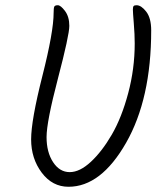

<svg xmlns="http://www.w3.org/2000/svg" viewBox="-20 -724 639 734"><path d="M495 -558Q495 -592 491.5 -634.5Q488 -677 488 -687.5Q488 -698 491 -701Q494 -704 502 -704Q520 -704 539 -679.5Q558 -655 558 -608Q558 -346 462 -178Q366 -10 242 -10Q180 -10 139.5 -64Q99 -118 99 -191Q99 -264 142 -433.5Q185 -603 185 -675Q185 -693 187.5 -698.5Q190 -704 201 -704Q212 -704 228.5 -682Q245 -660 245 -625Q245 -590 201.5 -424Q158 -258 158 -200Q158 -142 183 -104Q208 -66 246.5 -66Q285 -66 327.5 -105.5Q370 -145 407.5 -209.5Q445 -274 470 -367.5Q495 -461 495 -558Z"/></svg>

Font: Kalam Light
Style: Regular
Weight: 300
Version: Version 2.001;PS 1.0;hotconv 1.0.79;makeotf.lib2.5.61930; tt